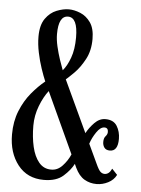

<svg xmlns="http://www.w3.org/2000/svg" viewBox="-52 -750 590 801"><g transform="rotate(5 243.0 -350.0)"><path d="M161.5 9Q92 9 52.5 -41.5Q13 -92 13 -168.5Q13 -223.5 31 -267.8Q49 -312 76.5 -345Q104 -378 132 -400.5Q123 -421.5 112.5 -452.5Q102 -483.5 94.8 -518.2Q87.5 -553 87.5 -584.5Q87.5 -633.5 106.8 -660.5Q126 -687.5 153.2 -698.2Q180.5 -709 204 -709Q227 -709 252.5 -698.5Q278 -688 295.5 -663Q313 -638 313 -594Q313 -545 293.5 -508.8Q274 -472.5 250.8 -449.2Q227.5 -426 216.5 -417L317.5 -200.5Q330 -224 350.5 -245Q371 -266 396 -266Q430 -266 444.5 -242.5Q459 -219 459 -188.5Q459 -137 425.5 -137Q409.5 -137 402.2 -146.8Q395 -156.5 395 -170.5Q395 -187 402.8 -195.2Q410.5 -203.5 410.5 -213.5Q410.5 -231 395 -231Q378 -231 361.8 -207Q345.5 -183 337.5 -158L375 -78Q387 -51.5 394.8 -44.8Q402.5 -38 412 -38Q431 -38 442 -62.5L464.5 -38.5Q453.5 -16.5 430.2 -4.8Q407 7 382 7Q354 7 331 -6.5Q308 -20 292 -53.5L285 -69Q272 -43 243 -17Q214 9 161.5 9ZM163.5 -602Q163.5 -578.5 170 -550.5Q176.5 -522.5 185.2 -496.5Q194 -470.5 200.5 -453.5Q218 -473.5 231 -509Q244 -544.5 244 -594.5Q244 -678.5 203.5 -678.5Q163.5 -678.5 163.5 -602ZM98.5 -213Q98.5 -164.5 107.8 -124.5Q117 -84.5 137 -60.5Q157 -36.5 188 -36.5Q214.5 -36 235 -57.8Q255.5 -79.5 267.5 -107L150 -362Q129.5 -336 114 -295.8Q98.5 -255.5 98.5 -213Z"/></g></svg>

Font: Imbue 10pt Medium
Style: Regular
Weight: 500
Designer: Tyler Finck
Foundry: Etcetera Type Company
Version: Version 1.102; ttfautohint (v1.8.3)